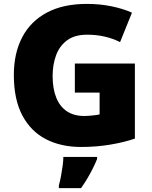

<svg xmlns="http://www.w3.org/2000/svg" viewBox="-20 -744 780 985"><path d="M364 -418H672V-33Q617 -14 545.5 -2Q474 10 396 10Q293 10 215.5 -30Q138 -70 94.5 -152Q51 -234 51 -359Q51 -471 94 -553Q137 -635 220.5 -679.5Q304 -724 426 -724Q493 -724 553 -711.5Q613 -699 657 -679L596 -528Q558 -547 516 -556.5Q474 -566 427 -566Q363 -566 324 -537Q285 -508 267.5 -460Q250 -412 250 -354Q250 -288 269 -242Q288 -196 324 -172.5Q360 -149 412 -149Q429 -149 453.5 -151.5Q478 -154 491 -157V-269H364ZM478 72Q467 99 455 122.5Q443 146 429 170Q415 194 396 221H282V207Q288 186 293 159Q298 132 301.5 106Q305 80 305 61H478Z"/></svg>

Font: Noto Sans Devanagari Black
Style: Regular
Weight: 900
Version: Version 2.003